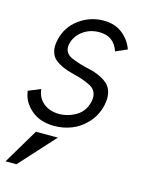

<svg xmlns="http://www.w3.org/2000/svg" viewBox="-109 -562 643 846"><g transform="rotate(15 212.0 -139.5)"><path d="M166 9.8Q101.1 9.8 60.3 -25.6Q19.5 -61 14.2 -109.9L69.8 -132.8Q73.7 -93.3 102.1 -70.1Q130.4 -46.9 172.9 -46.9Q214.4 -46.9 251 -68.8Q287.6 -90.8 297.9 -136.2Q303.2 -160.6 295.9 -177.7Q288.6 -194.8 272 -203.9Q255.4 -212.9 233.2 -220.7Q210.9 -228.5 187.3 -233.9Q163.6 -239.3 141.8 -248.8Q120.1 -258.3 104.2 -271Q88.4 -283.7 82 -306.4Q75.7 -329.1 83 -360.8Q96.7 -421.9 146.7 -458.5Q196.8 -495.1 257.8 -495.1Q310.5 -495.1 345 -467.3Q379.4 -439.5 393.1 -399.9L340.8 -377Q319.8 -440.9 252.9 -440.9Q209.5 -440.9 177.5 -417Q145.5 -393.1 137.2 -356.9Q132.3 -335.9 140.6 -321Q148.9 -306.2 166 -298.6Q183.1 -291 206.1 -283.9Q229 -276.9 252.9 -271.7Q276.9 -266.6 299.1 -256.3Q321.3 -246.1 336.9 -231.9Q352.5 -217.8 358.6 -192.9Q364.7 -168 356.9 -133.8Q345.7 -87.4 315.2 -54Q284.7 -20.5 246.3 -5.4Q208 9.8 166 9.8ZM0 215.8 95.7 55.2H195.8L49.8 215.8Z"/></g></svg>

Font: HK Grotesk Light Italic
Style: Regular
Weight: 300
Italic angle: -13°
Designer: Alfredo Marco Pradil and Stefan Peev
Foundry: Hanken Design Co.
Version: Version 1.000;PS 001.000;hotconv 1.0.88;makeotf.lib2.5.64775